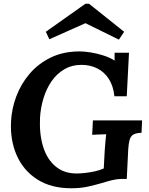

<svg xmlns="http://www.w3.org/2000/svg" viewBox="-20 -991 796 1027"><path d="M361 16Q253 16 179 -31.5Q105 -79 69.5 -160Q34 -241 39 -340Q42 -408 67 -475Q92 -542 138.5 -596.5Q185 -651 252 -683.5Q319 -716 406 -716Q432 -716 466 -710.5Q500 -705 534 -694Q568 -683 593 -667V-709H670L658 -476H592Q586 -532 562 -569Q538 -606 500.5 -625Q463 -644 416 -644Q364 -644 323.5 -620Q283 -596 255.5 -556Q228 -516 212.5 -465Q197 -414 194 -360Q190 -274 210.5 -207Q231 -140 276.5 -101.5Q322 -63 390 -63Q409 -63 436 -66Q463 -69 489.5 -75Q516 -81 535 -90L540 -183Q542 -210 544 -235Q546 -260 548 -273Q532 -272 508 -271.5Q484 -271 473 -270L477 -347H740L737 -281Q720 -280 707.5 -277Q695 -274 686 -265.5Q677 -257 672.5 -240Q668 -223 666 -194L658 -34H633Q607 -34 580.5 -27.5Q554 -21 525 -12Q491 -2 451 7Q411 16 361 16ZM616 -779 437 -867 244 -781 225 -821 437 -971H456L644 -821Z"/></svg>

Font: Lora Italic
Style: Italic
Weight: 400
Italic angle: -3°
Designer: Olga Karpushina, Alexei Vanyashin (Cyrillic)
Foundry: Cyreal
Version: Version 2.210; ttfautohint (v1.8.1.43-b0c9)